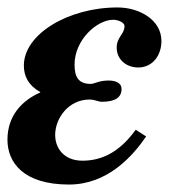

<svg xmlns="http://www.w3.org/2000/svg" viewBox="-25 -482 499 515"><path d="M83 -234C33 -212 -5 -171 -5 -107C-5 -47 37 13 160 13C263 13 330 -62 367 -116L339 -134C291 -67 240 -51 196 -51C147 -51 123 -84 123 -120C123 -165 159 -215 215 -215C230 -215 238 -209 248 -209C283 -209 301 -220 301 -243C301 -261 283 -266 266 -266C240 -266 229 -257 218 -257C185 -257 175 -276 175 -309C175 -375 235 -429 279 -429C291 -429 309 -422 309 -412C309 -390 288 -383 288 -354C288 -324 312 -301 346 -301C383 -301 408 -332 408 -372C408 -428 350 -462 290 -462C159 -462 39 -391 39 -306C39 -278 51 -253 83 -235Z"/></svg>

Font: STIXGeneral
Style: Bold Italic
Weight: 700
Italic angle: -16.33°
Designer: MicroPress Inc., with final additions and corrections provided by Coen Hoffman, Elsevier (retired)
Version: Version 1.1.0